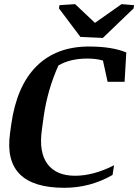

<svg xmlns="http://www.w3.org/2000/svg" viewBox="-20 -896 667 927"><path d="M409.2 -671.4Q521.5 -671.4 589.8 -642.6L581.5 -501H499.5L477.1 -603.5Q445.3 -613.3 401.4 -613.3Q319.3 -613.3 262.2 -580.1Q209.5 -463.4 190.9 -333.5L182.1 -268.6Q167 -161.1 209 -104.5Q251 -47.9 341.3 -47.4Q431.6 -47.4 530.8 -98.1L523.4 -51.3Q415.5 10.7 290.5 10.7Q-7.8 10.7 28.3 -251.5L34.2 -294.9Q60.5 -481 156.2 -576.2Q252 -671.4 409.2 -671.4ZM267.1 -871.1 342.8 -876 438.5 -785.6 566.9 -876 627.4 -871.1 625 -855.5 476.6 -712.9 368.2 -717.8 264.6 -855.5Z"/></svg>

Font: NoticiaText-BoldItalic
Style: Bold Italic
Weight: 700
Italic angle: -8°
Designer: JM Sole
Foundry: JM Sole
Version: Version 1.003